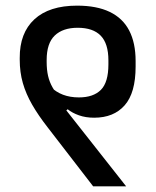

<svg xmlns="http://www.w3.org/2000/svg" viewBox="-20 -661 554 681"><path d="M50 -455.5V-449Q50 -405 61 -366.5Q72 -328 94 -289.8Q116 -251.5 150 -208L310.5 0H427.5L195.5 -294.5L196 -310Q177.5 -331.5 166.5 -350.8Q155.5 -370 150.5 -391.8Q145.5 -413.5 145.5 -441.5V-448Q145.5 -507.5 174.2 -535Q203 -562.5 255.5 -562.5Q310 -562.5 337.2 -534.5Q364.5 -506.5 364.5 -447V-432.5Q364.5 -369 337.8 -342.2Q311 -315.5 260 -315.5Q228.5 -315.5 203.5 -325Q178.5 -334.5 159 -353.5L204.5 -260L220 -273.5Q236 -260.5 260 -252Q284 -243.5 314 -243.5Q383.5 -243.5 422.2 -287.5Q461 -331.5 461 -425V-444.5Q461 -509 438.2 -552.8Q415.5 -596.5 369.2 -618.8Q323 -641 253.5 -641Q154.5 -641 102 -592.5Q49.5 -544 50 -455.5Z"/></svg>

Font: Anek Devanagari Medium Medium
Style: Regular
Weight: 500
Version: Version 1.003